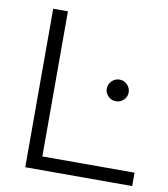

<svg xmlns="http://www.w3.org/2000/svg" viewBox="-80 -778 743 847"><g transform="rotate(10 291.0 -355.0)"><path d="M90 0V-710H156V-60H569V0ZM384 -404Q384 -424 398.5 -438.5Q413 -453 433 -453Q453 -453 467.5 -438.5Q482 -424 482 -404Q482 -384 467.5 -370Q453 -356 433 -356Q413 -356 398.5 -370Q384 -384 384 -404Z"/></g></svg>

Font: Rising Sun Light
Style: Regular
Weight: 300
Designer: Matt McInerney, Pablo Impallari, Rodrigo Fuenzalida (Raleway font), Stephen Hutchings (Greek), Cristiano Sobral (main ch
Foundry: The Rising Sun Project Authors
Version: Version 4.327; ttfautohint (v1.8.4.7-5d5b-dirty)